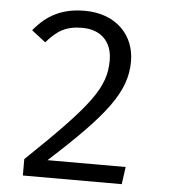

<svg xmlns="http://www.w3.org/2000/svg" viewBox="-51 -746 702 793"><g transform="rotate(5 300.0 -350.0)"><path d="M269 -700C176 -700 113 -667 59 -601L117 -556C161 -607 198 -629 265 -629C342 -629 389 -582 389 -505C389 -393 333 -317 73 -68V0H483L493 -72H169C396 -279 477 -381 477 -508C477 -617 399 -700 269 -700Z"/></g></svg>

Font: FiraMono Nerd Font
Style: Regular
Weight: 400
Designer: Carrois Corporate & Edenspiekermann AG
Foundry: Carrois Corporate GbR & Edenspiekermann AG
Version: Version 003.206;Nerd Fonts 3.3.0